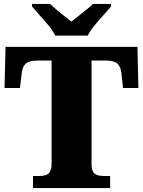

<svg xmlns="http://www.w3.org/2000/svg" viewBox="-20 -951 722 971"><path d="M147 0V-61H179Q198 -61 212 -65.5Q226 -70 233.5 -84Q241 -98 241 -125V-645H173Q128 -645 111 -630Q94 -615 90 -582L81 -506H3L8 -714H675L680 -506H602L594 -582Q590 -615 573 -630Q556 -645 511 -645H443V-121Q443 -95 451 -82Q459 -69 473 -65Q487 -61 505 -61H537V0ZM259 -771Q249 -794 227 -820.5Q205 -847 181.5 -873Q158 -899 142 -918V-931H233Q244 -921 263.5 -904Q283 -887 304.5 -870.5Q326 -854 341 -842Q356 -854 377.5 -870.5Q399 -887 419.5 -904Q440 -921 450 -931H541V-918Q526 -899 502 -873Q478 -847 456.5 -820.5Q435 -794 424 -771Z"/></svg>

Font: Noto Serif Bengali Black
Style: Regular
Weight: 900
Version: Version 2.003